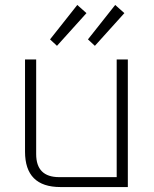

<svg xmlns="http://www.w3.org/2000/svg" viewBox="-20 -755 621 775"><path d="M81 -143V-515H126V-133Q126 -40 219 -40H451V-515H496V0H224Q81 0 81 -143ZM182 -596 292 -735 329 -702 210 -570ZM335 -596 445 -735 482 -702 363 -570Z"/></svg>

Font: Oxanium ExtraLight ExtraLight
Style: Regular
Weight: 250
Version: Version 2.000